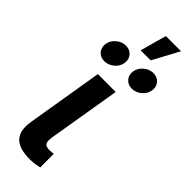

<svg xmlns="http://www.w3.org/2000/svg" viewBox="-300 -935 960 960"><g transform="rotate(45 180.0 -455.5)"><path d="M169.9 2.9Q92.3 2.9 61.5 -31Q30.8 -64.9 42.5 -134.3L109.4 -539.1H235.8L171.4 -152.8Q167 -124 174.1 -111.6Q181.2 -99.1 206.1 -99.1Q216.8 -99.1 223.4 -99.9Q230 -100.6 235.4 -101.6L235.8 -5.4Q225.1 -2.9 208 0Q190.9 2.9 169.9 2.9ZM280.8 -607.4Q252.9 -607.4 236.6 -626.7Q220.2 -646 224.6 -673.3Q229 -700.7 252 -720Q274.9 -739.3 302.7 -739.3Q330.6 -739.3 346.9 -720Q363.3 -700.7 358.9 -673.3Q354.5 -646 331.5 -626.7Q308.6 -607.4 280.8 -607.4ZM86.4 -607.4Q58.6 -607.4 42.2 -626.7Q25.9 -646 30.3 -673.3Q34.7 -700.7 57.6 -720Q80.6 -739.3 108.4 -739.3Q136.2 -739.3 152.8 -720Q169.4 -700.7 164.6 -673.3Q160.6 -646 137.5 -626.7Q114.3 -607.4 86.4 -607.4ZM176.8 -774.4 215.3 -914.1H322.8L247.6 -774.4Z"/></g></svg>

Font: Inter 18pt SemiBold
Style: Italic
Weight: 600
Italic angle: -9.3988°
Designer: Rasmus Andersson
Foundry: rsms
Version: Version 4.001;git-66647c0bb